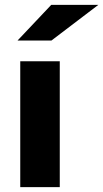

<svg xmlns="http://www.w3.org/2000/svg" viewBox="-20 -767 423 787"><path d="M63 0V-516H225V0ZM52 -601 190 -747H383L191 -601Z"/></svg>

Font: Red Hat Text
Style: Bold
Weight: 700
Designer: Pentagram, MCKL
Foundry: MCKL
Version: Version 1.030